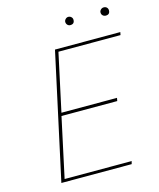

<svg xmlns="http://www.w3.org/2000/svg" viewBox="-118 -884 802 968"><g transform="rotate(-15 282.5 -400.0)"><path d="M331 -757Q322 -757 316 -763.5Q310 -770 310 -779Q310 -787 316.5 -793.5Q323 -800 331 -800Q340 -800 346.5 -794Q353 -788 353 -779Q353 -757 331 -757ZM516 -757Q507 -757 500.5 -763Q494 -769 494 -779Q494 -787 500.5 -793.5Q507 -800 516 -800Q526 -800 532 -794Q538 -788 538 -779Q538 -757 516 -757ZM562 -643H238L173 -342H463L460 -326H169L102 -15H452L448 0H81L224 -658H565Z"/></g></svg>

Font: EauTestInfant Thin
Style: Italic
Weight: 250
Italic angle: -12°
Designer: Christian Thalmann (Catharsis Fonts)
Version: Version 0.001;PS 000.001;hotconv 1.0.88;makeotf.lib2.5.64775